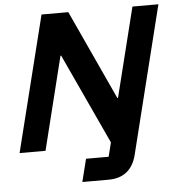

<svg xmlns="http://www.w3.org/2000/svg" viewBox="-57 -728 881 952"><g transform="rotate(-5 383.5 -252.5)"><path d="M314.2 170 342.5 56.7H455L472.5 -13.3L264.2 -463.3H260.8L145.8 0H16.7L185 -675H318.3L523.3 -230H526.7L637.5 -675H766.7L584.2 59.2Q570 115 534.6 142.5Q499.2 170 445 170Z"/></g></svg>

Font: Funnel Sans
Style: Bold Italic
Weight: 700
Italic angle: -14.036°
Designer: NORD ID, Kristian Moeller
Foundry: Dicotype
Version: Version 1.000